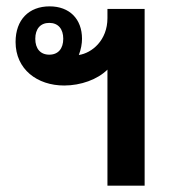

<svg xmlns="http://www.w3.org/2000/svg" viewBox="-20 -584 549 604"><path d="M318 0H435V-556H318V-527C318 -457 269 -417 228 -411C235 -429 238 -447 238 -462C238 -524 199 -564 136 -564C71 -564 29 -522 29 -452C29 -366 97 -315 182 -315C234 -315 287 -334 318 -365ZM135 -412C107 -412 91 -431 91 -462C91 -493 107 -512 135 -512C163 -512 179 -493 179 -462C179 -431 163 -412 135 -412Z"/></svg>

Font: Noto Sans Thai Looped SemiCondensed SemiBold
Style: Regular
Weight: 600
Width: 4
Designer: Sasikarn Vongin, Ben Mitchell
Foundry: The Fontpad Ltd
Version: Version 1.001